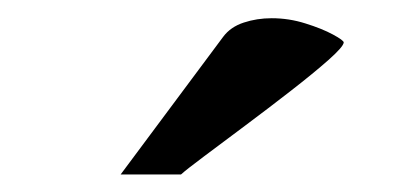

<svg xmlns="http://www.w3.org/2000/svg" viewBox="-20 -708 457 216"><path d="M115.7 -511.7 231 -666.5Q239.3 -677.7 254.2 -682.6Q269 -687.5 285.6 -687.5Q305.2 -687.5 323.7 -681.6Q342.3 -675.8 354.5 -669.2Q366.7 -662.6 366.7 -660.2Q366.2 -655.3 349.4 -640.4Q332.5 -625.5 307.4 -606Q282.2 -586.4 256.1 -566.9Q230 -547.4 209.7 -532.2Q189.5 -517.1 183.6 -511.7Z"/></svg>

Font: Kameron
Style: Bold
Weight: 700
Designer: Vernon Adams
Foundry: Vernon Adams
Version: Version 1.100